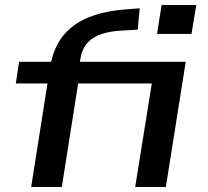

<svg xmlns="http://www.w3.org/2000/svg" viewBox="-20 -744 826 764"><path d="M104 0 169 -412H43L56 -498H222L176 -458L180 -479Q192 -553 231 -601.5Q270 -650 334 -675.5Q398 -701 485 -707L536 -711L528 -626L460 -622Q420 -620 385.5 -609Q351 -598 328.5 -574Q306 -550 299 -505L292 -469L267 -498H719L640 0H518L584 -412H291L226 0ZM605 -609 623 -724H761L742 -609Z"/></svg>

Font: Nunito Sans 7pt Expanded SemiBold
Style: Italic
Weight: 600
Width: 7
Italic angle: -9°
Designer: Vernon Adams
Foundry: Vernon Adams
Version: Version 3.101;gftools[0.9.27]